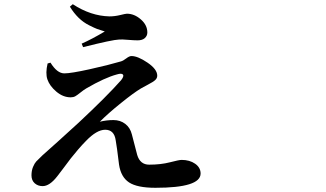

<svg xmlns="http://www.w3.org/2000/svg" viewBox="-20 -849 1540 908"><path d="M205.1 -548.8 218.8 -552.7Q250 -502 284.2 -502Q315.4 -502 403.8 -521.5Q492.2 -541 551.8 -558.6Q562.5 -561.5 577.1 -572.8Q591.8 -584 601.6 -584Q631.8 -584 677.7 -552.7Q723.6 -521.5 723.6 -491.2Q723.6 -479.5 714.4 -470.7Q705.1 -461.9 678.7 -448.2Q652.3 -434.6 646.5 -430.7Q612.3 -410.2 552.2 -361.8Q492.2 -313.5 452.1 -273.4Q483.4 -281.2 516.6 -281.2Q548.8 -281.2 572.3 -263.2Q595.7 -245.1 603.5 -213.9Q607.4 -198.2 616.7 -163.1Q626 -127.9 628.9 -116.2Q642.6 -70.3 685.5 -70.3Q740.2 -70.3 783.7 -81.5Q827.1 -92.8 838.9 -92.8Q877 -92.8 902.8 -74.7Q928.7 -56.6 928.7 -28.3Q928.7 39.1 714.8 39.1Q628.9 39.1 590.3 13.7Q551.8 -11.7 543 -70.3Q532.2 -159.2 527.3 -184.6Q520.5 -235.4 477.5 -235.4Q437.5 -235.4 386.7 -182.6Q370.1 -166 349.1 -141.6Q328.1 -117.2 314.9 -100.1Q301.8 -83 279.3 -52.7Q256.8 -22.5 251 -15.6Q214.8 31.2 181.6 31.2Q159.2 31.2 144 17.6Q128.9 3.9 128.9 -19.5Q128.9 -42 136.2 -59.6Q143.6 -77.1 151.4 -85.4Q159.2 -93.8 180.7 -114.3Q185.5 -118.2 254.4 -180.2Q323.2 -242.2 351.6 -268.6Q484.4 -392.6 552.7 -469.7Q567.4 -488.3 561.5 -496.1Q555.7 -503.9 533.2 -497.1Q474.6 -481.4 387.7 -430.7Q376 -423.8 360.8 -411.6Q345.7 -399.4 336.4 -394Q327.1 -388.7 314.5 -388.7Q278.3 -388.7 246.6 -415.5Q214.8 -442.4 204.1 -473.6Q194.3 -502.9 205.1 -548.8ZM475.6 -700.2Q450.2 -708 439.5 -711.9Q428.7 -715.8 401.4 -729.5Q374 -743.2 351.6 -765.1Q329.1 -787.1 310.5 -817.4L324.2 -829.1Q409.2 -773.4 498 -771.5Q522.5 -771.5 548.3 -777.8Q574.2 -784.2 580.1 -784.2Q615.2 -784.2 646 -757.3Q676.8 -730.5 676.8 -695.3Q676.8 -679.7 665 -668.9Q653.3 -658.2 630.9 -658.2Q614.3 -658.2 585.4 -660.6Q556.6 -663.1 543.9 -662.1Q511.7 -661.1 373 -626L366.2 -642.6Q415 -664.1 475.6 -700.2Z"/></svg>

Font: Bpmf Zihi Serif Bold
Style: Bold
Weight: 700
Foundry: But Ko
Version: Version 1.320